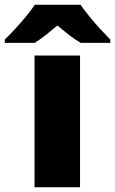

<svg xmlns="http://www.w3.org/2000/svg" viewBox="-78 -786 483 806"><path d="M258 0H67V-553H258ZM260 -766Q276 -743 298.5 -715.5Q321 -688 344.5 -662.5Q368 -637 385 -620V-606H261Q235 -621 212 -639Q189 -657 163 -679Q137 -657 115.5 -640Q94 -623 68 -606H-58V-620Q-39 -638 -15.5 -663.5Q8 -689 30.5 -716Q53 -743 68 -766Z"/></svg>

Font: Noto Sans Ethiopic Black
Style: Regular
Weight: 900
Designer: Monotype Design Team
Foundry: Monotype Imaging Inc.
Version: Version 2.102; ttfautohint (v1.8.4.7-5d5b)